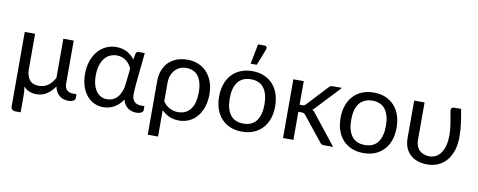

<svg xmlns="http://www.w3.org/2000/svg" viewBox="-73 -1102 4061 1630"><g transform="rotate(10 1957.5 -287.0)"><path d="M594.5 -62V-26Q594.5 -14.5 578.8 -4.8Q563 5 534.5 5Q513.5 5 494.2 -1Q475 -7 459.2 -19.8Q443.5 -32.5 432 -51.8Q420.5 -71 415.5 -97.5Q385.5 -52.5 347 -27.8Q308.5 -3 260.5 -3Q223 -3 195.2 -15Q167.5 -27 148.5 -49.5Q152 -28.5 153.2 -7.2Q154.5 14 154.5 32V171.5H110Q91 171.5 80.8 161.5Q70.5 151.5 70.5 133.5V-506.5H159.5V-200Q159.5 -143 186 -109.8Q212.5 -76.5 266 -76.5Q311.5 -76.5 345.8 -101Q380 -125.5 403 -170V-506.5H492.5V-137Q492.5 -98 512.5 -80Q532.5 -62 565.5 -62Z M1005.5 -355Q998 -373 986.2 -389.2Q974.5 -405.5 958.2 -418.2Q942 -431 921.2 -438.5Q900.5 -446 875.5 -446Q846 -446 819.2 -434.2Q792.5 -422.5 772.2 -398Q752 -373.5 740 -336Q728 -298.5 728 -247Q728 -199 738.5 -164.8Q749 -130.5 766.5 -108.2Q784 -86 807.5 -75.5Q831 -65 857 -65Q882 -65 904.8 -74.8Q927.5 -84.5 945.5 -104.2Q963.5 -124 975.8 -154.8Q988 -185.5 992 -227.5ZM1180 -62.5V-26.5Q1180 -15 1164 -5.5Q1148 4 1119.5 4Q1100 4 1081.8 -1.5Q1063.5 -7 1048 -18.2Q1032.5 -29.5 1021 -47Q1009.5 -64.5 1003.5 -88.5Q987.5 -63 968 -45Q948.5 -27 926.8 -15.5Q905 -4 882 1.5Q859 7 836 7Q794 7 757.5 -10.2Q721 -27.5 694 -60Q667 -92.5 651.5 -139Q636 -185.5 636 -244.5Q636 -306.5 653.2 -356.8Q670.5 -407 700.8 -442.2Q731 -477.5 771.8 -496.5Q812.5 -515.5 860 -515.5Q887 -515.5 910.8 -509.5Q934.5 -503.5 954.2 -492.8Q974 -482 990.2 -467.2Q1006.5 -452.5 1018.5 -435.5L1028 -488Q1034 -506.5 1052 -506.5H1105L1077.5 -236Q1076.5 -211.5 1074.2 -187.8Q1072 -164 1072 -144Q1072 -122 1078 -106.8Q1084 -91.5 1094.8 -81.5Q1105.5 -71.5 1119.8 -67Q1134 -62.5 1150.5 -62.5Z M1339 -132Q1364.5 -95.5 1398.2 -78.8Q1432 -62 1468 -62Q1538.5 -62 1576.5 -112.5Q1614.5 -163 1614.5 -256.5Q1614.5 -306 1604.2 -341.5Q1594 -377 1575.8 -399.8Q1557.5 -422.5 1531.8 -433Q1506 -443.5 1475 -443.5Q1446.5 -443.5 1421.8 -433.2Q1397 -423 1378.8 -403.2Q1360.5 -383.5 1349.8 -355Q1339 -326.5 1339 -290ZM1250 -290Q1250 -341.5 1265.5 -383Q1281 -424.5 1310 -453.8Q1339 -483 1380.8 -498.8Q1422.5 -514.5 1475 -514.5Q1523 -514.5 1565.2 -497.5Q1607.5 -480.5 1638.8 -447.5Q1670 -414.5 1688.2 -366.5Q1706.5 -318.5 1706.5 -256.5Q1706.5 -200.5 1691.5 -152.2Q1676.5 -104 1648.5 -68.8Q1620.5 -33.5 1579.8 -13.2Q1539 7 1488 7Q1442.5 7 1405 -9.8Q1367.5 -26.5 1339 -56V171.5H1250Z M2032.5 -514.5Q2088 -514.5 2132.5 -496Q2177 -477.5 2208.5 -443.5Q2240 -409.5 2256.8 -361.2Q2273.5 -313 2273.5 -253.5Q2273.5 -193.5 2256.8 -145.5Q2240 -97.5 2208.5 -63.5Q2177 -29.5 2132.5 -11.2Q2088 7 2032.5 7Q1976.5 7 1931.8 -11.2Q1887 -29.5 1855.5 -63.5Q1824 -97.5 1807.2 -145.5Q1790.5 -193.5 1790.5 -253.5Q1790.5 -313 1807.2 -361.2Q1824 -409.5 1855.5 -443.5Q1887 -477.5 1931.8 -496Q1976.5 -514.5 2032.5 -514.5ZM2032.5 -62.5Q2107.5 -62.5 2144.5 -112.8Q2181.5 -163 2181.5 -253Q2181.5 -343.5 2144.5 -394Q2107.5 -444.5 2032.5 -444.5Q1994.5 -444.5 1966.2 -431.5Q1938 -418.5 1919.2 -394Q1900.5 -369.5 1891.2 -333.8Q1882 -298 1882 -253Q1882 -163 1919.2 -112.8Q1956.5 -62.5 2032.5 -62.5ZM2005.5 -574 2039.5 -746.5H2095Q2108.5 -746.5 2113.5 -737.8Q2118.5 -729 2113.5 -714.5L2058.5 -574Z M2475.5 -506.5V-303H2498.5Q2508.5 -303 2515.2 -305.8Q2522 -308.5 2529.5 -317L2689.5 -488.5Q2696.5 -497 2704.2 -501.8Q2712 -506.5 2725 -506.5H2805.5L2619 -308Q2605.5 -291 2590 -281.5Q2599 -275.5 2606.2 -267.8Q2613.5 -260 2620 -250L2818 0H2738.5Q2727 0 2718.8 -3.8Q2710.5 -7.5 2704.5 -17.5L2538 -225Q2530.5 -235.5 2523.2 -238.8Q2516 -242 2501 -242H2475.5V0H2386V-506.5Z M3079.5 -514.5Q3135 -514.5 3179.5 -496Q3224 -477.5 3255.5 -443.5Q3287 -409.5 3303.8 -361.2Q3320.5 -313 3320.5 -253.5Q3320.5 -193.5 3303.8 -145.5Q3287 -97.5 3255.5 -63.5Q3224 -29.5 3179.5 -11.2Q3135 7 3079.5 7Q3023.5 7 2978.8 -11.2Q2934 -29.5 2902.5 -63.5Q2871 -97.5 2854.2 -145.5Q2837.5 -193.5 2837.5 -253.5Q2837.5 -313 2854.2 -361.2Q2871 -409.5 2902.5 -443.5Q2934 -477.5 2978.8 -496Q3023.5 -514.5 3079.5 -514.5ZM3079.5 -62.5Q3154.5 -62.5 3191.5 -112.8Q3228.5 -163 3228.5 -253Q3228.5 -343.5 3191.5 -394Q3154.5 -444.5 3079.5 -444.5Q3041.5 -444.5 3013.2 -431.5Q2985 -418.5 2966.2 -394Q2947.5 -369.5 2938.2 -333.8Q2929 -298 2929 -253Q2929 -163 2966.2 -112.8Q3003.5 -62.5 3079.5 -62.5Z M3832 -506.5Q3837.5 -475 3842.5 -446.2Q3847.5 -417.5 3851.2 -389.2Q3855 -361 3857.2 -332Q3859.5 -303 3859.5 -271.5Q3859.5 -198.5 3840.5 -145.5Q3821.5 -92.5 3789.8 -58.5Q3758 -24.5 3716.5 -8.2Q3675 8 3630.5 8Q3582.5 8 3545 -5.2Q3507.5 -18.5 3481.2 -43.2Q3455 -68 3441.2 -103.5Q3427.5 -139 3427.5 -183.5V-506.5H3517V-183.5Q3517 -155 3525.5 -132.5Q3534 -110 3549.8 -94.8Q3565.5 -79.5 3587.2 -71.2Q3609 -63 3636 -63Q3660.5 -63 3685 -73.2Q3709.5 -83.5 3729 -107.8Q3748.5 -132 3760.8 -172Q3773 -212 3773 -271.5Q3773 -323 3763.8 -373.8Q3754.5 -424.5 3746 -476Q3744.5 -492.5 3753 -499.5Q3761.5 -506.5 3771 -506.5Z"/></g></svg>

Font: Lato 2
Style: Regular
Weight: 400
Designer: Lukasz Dziedzic with Adam Twardoch and Botio Nikoltchev
Foundry: tyPoland Lukasz Dziedzic
Version: Version 2.015; 2015-08-06; http://www.latofonts.com/